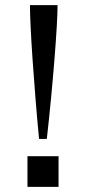

<svg xmlns="http://www.w3.org/2000/svg" viewBox="-20 -731 339 751"><path d="M132.8 -187.5Q125 -267.6 118.7 -347.2Q112.3 -426.8 107.4 -497.8Q102.5 -568.8 99.9 -624Q97.2 -679.2 97.2 -710.9H205.1Q205.1 -679.7 201.9 -625Q198.7 -570.3 193.1 -499.8Q187.5 -429.2 179.9 -349.4Q172.4 -269.5 163.1 -187.5ZM87.4 0V-120.1H209V0Z"/></svg>

Font: Monda Medium
Style: Regular
Weight: 500
Designer: Vernon Adams
Foundry: Vernon Adams
Version: Version 2.200